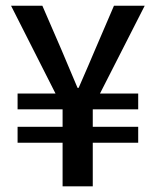

<svg xmlns="http://www.w3.org/2000/svg" viewBox="-20 -657 549 677"><path d="M257.3 -347.2Q274.9 -386.7 291 -424.8L314.5 -480L381.8 -636.7H490.2L332.5 -327.1H467.3V-271.5H307.1V-210H467.3V-153.8H307.1V0H200.7V-153.8H42V-210H200.7V-271.5H42V-327.1H175.8L19 -636.7H129.4L197.3 -480L214.8 -438.5L253.4 -347.2Z"/></svg>

Font: Varta
Style: Bold
Weight: 700
Designer: Joana Correia, Viktoriya Grabowska, Eben Sorkin
Foundry: Sorkin Type
Version: Version 1.002; ttfautohint (v1.3) -l 8 -r 24 -G 200 -x 12 -H